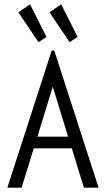

<svg xmlns="http://www.w3.org/2000/svg" viewBox="-20 -868 490 888"><path d="M368 0 312 -182H136L80 0H14L219 -634H231L436 0ZM224 -467 153 -236H295ZM158 -673 65 -811 119 -848 195 -697ZM302 -673 209 -811 263 -848 339 -697Z"/></svg>

Font: Inconsolata SemiCondensed
Style: Regular
Weight: 400
Width: 4
Monospace: yes
Designer: Raph Levien, Cyreal, Brenton Simpson
Foundry: Raph Levien, Cyreal, Google
Version: Version 3.000; ttfautohint (v1.8.2.53-6de2)